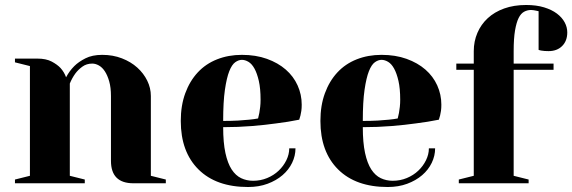

<svg xmlns="http://www.w3.org/2000/svg" viewBox="-20 -735 2295 770"><path d="M425 -350Q425 -384 418 -408.5Q411 -433 400.5 -449Q390 -465 376.5 -472.5Q363 -480 350 -480Q327 -480 310 -467.5Q293 -455 282 -440Q269 -422 260 -400V-30L320 -15V0H40V-15L100 -30V-470L40 -485V-500H130Q165 -500 187.5 -488Q210 -476 223 -462Q238 -445 245 -425Q258 -450 278 -470Q295 -487 322.5 -501Q350 -515 390 -515Q433 -515 469 -501Q505 -487 530.5 -464Q556 -441 570.5 -411.5Q585 -382 585 -350V-30L645 -15V0H515Q425 0 425 -90Z M875 -250Q909 -250 935 -251.5Q961 -253 979 -255Q1000 -257 1015 -260Q1017 -270 1020 -282Q1022 -293 1023.5 -306.5Q1025 -320 1025 -335Q1025 -380 1018 -410.5Q1011 -441 1000.5 -460Q990 -479 976.5 -487Q963 -495 950 -495Q937 -495 923.5 -485.5Q910 -476 899.5 -449.5Q889 -423 882 -375Q875 -327 875 -250ZM975 15Q847 15 776 -55.5Q705 -126 705 -250Q705 -312 723 -361Q741 -410 773 -444.5Q805 -479 850.5 -497Q896 -515 950 -515Q1006 -515 1050.5 -499Q1095 -483 1126 -456Q1157 -429 1173.5 -392.5Q1190 -356 1190 -315Q1190 -301 1188.5 -290.5Q1187 -280 1185 -272Q1182 -262 1180 -255Q1136 -246 1087 -240Q1045 -234 990 -229.5Q935 -225 875 -225Q875 -163 884 -121.5Q893 -80 909 -55.5Q925 -31 947 -20.5Q969 -10 995 -10Q1025 -10 1051.5 -21Q1078 -32 1097.5 -50.5Q1117 -69 1128.5 -92.5Q1140 -116 1140 -140H1165Q1165 -110 1151.5 -82Q1138 -54 1113 -32.5Q1088 -11 1053 2Q1018 15 975 15Z M1435 -250Q1469 -250 1495 -251.5Q1521 -253 1539 -255Q1560 -257 1575 -260Q1577 -270 1580 -282Q1582 -293 1583.5 -306.5Q1585 -320 1585 -335Q1585 -380 1578 -410.5Q1571 -441 1560.5 -460Q1550 -479 1536.5 -487Q1523 -495 1510 -495Q1497 -495 1483.5 -485.5Q1470 -476 1459.5 -449.5Q1449 -423 1442 -375Q1435 -327 1435 -250ZM1535 15Q1407 15 1336 -55.5Q1265 -126 1265 -250Q1265 -312 1283 -361Q1301 -410 1333 -444.5Q1365 -479 1410.5 -497Q1456 -515 1510 -515Q1566 -515 1610.5 -499Q1655 -483 1686 -456Q1717 -429 1733.5 -392.5Q1750 -356 1750 -315Q1750 -301 1748.5 -290.5Q1747 -280 1745 -272Q1742 -262 1740 -255Q1696 -246 1647 -240Q1605 -234 1550 -229.5Q1495 -225 1435 -225Q1435 -163 1444 -121.5Q1453 -80 1469 -55.5Q1485 -31 1507 -20.5Q1529 -10 1555 -10Q1585 -10 1611.5 -21Q1638 -32 1657.5 -50.5Q1677 -69 1688.5 -92.5Q1700 -116 1700 -140H1725Q1725 -110 1711.5 -82Q1698 -54 1673 -32.5Q1648 -11 1613 2Q1578 15 1535 15Z M1810 -455V-480H1880V-530Q1880 -569 1894.5 -603Q1909 -637 1936 -662Q1963 -687 2002 -701Q2041 -715 2090 -715Q2131 -715 2162 -705.5Q2193 -696 2213.5 -680.5Q2234 -665 2244.5 -645.5Q2255 -626 2255 -605Q2255 -571 2234.5 -550.5Q2214 -530 2180 -530Q2172 -530 2164.5 -530.5Q2157 -531 2152 -532Q2145 -533 2140 -535V-690Q2136 -691 2131 -692Q2126 -693 2120.5 -694Q2115 -695 2110 -695Q2095 -695 2082 -688Q2069 -681 2060 -663Q2051 -645 2045.5 -613Q2040 -581 2040 -530V-480H2200V-455H2040V-30L2100 -15V0H1820V-15L1880 -30V-455Z"/></svg>

Font: Yeseva One
Style: Regular
Weight: 400
Designer: Jovanny Lemonad
Foundry: Jovanny Lemonad
Version: Version 2.001; ttfautohint (v0.91) -l 8 -r 50 -G 200 -x 0 -w